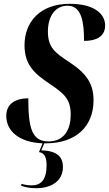

<svg xmlns="http://www.w3.org/2000/svg" viewBox="-20 -744 573 1010"><path d="M220 10C383 10 472 -82 472 -216C472 -301 438 -355 348 -415C272 -465 232 -492 232 -578C232 -659 271 -714 335 -714C412 -714 422 -622 422 -529C501 -529 533 -562 533 -610C533 -672 474 -724 347 -724C189 -724 109 -627 109 -506C109 -400 164 -355 243 -302C322 -249 352 -219 352 -140C352 -69 322 0 235 0C146 0 129 -74 129 -227C60 -226 13 -198 13 -134C13 -56 79 5 204 10L185 56C217 60 225 90 225 124C225 203 195 231 147 231C132 231 112 229 93 223L91 233C113 241 135 246 172 246C249 246 311 209 311 134C311 85 285 49 197 47L213 10C216 10 218 10 220 10Z"/></svg>

Font: Noto Serif Display Condensed
Style: Bold Italic
Weight: 700
Width: 3
Italic angle: -12°
Designer: Monotype Design Team
Foundry: Monotype Imaging Inc.
Version: Version 2.009